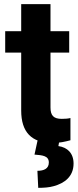

<svg xmlns="http://www.w3.org/2000/svg" viewBox="-20 -678 377 924"><path d="M233 10C267 10 293 4 319 -3V-110C307 -107 293 -106 277 -106C238 -106 223 -122 223 -161V-425H313V-528H223V-658H82V-528H5V-425H82V-146C82 -43 131 10 233 10ZM215 104C215 134 191 144 160 144L164 226C192 226 217 224 238 218C290 204 334 172 334 109C334 59 304 31 261 25L266 -3H161L146 66C183 69 215 71 215 104Z"/></svg>

Font: Asimov
Style: Regular
Weight: 500
Designer: Google
Version: Version 2.000980; 2014